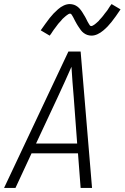

<svg xmlns="http://www.w3.org/2000/svg" viewBox="-24 -923 612 943"><path d="M-4 0 312 -670H372L428 0H372L359 -170H131L52 0ZM355 -218 338 -447Q335 -484 332 -521Q329 -558 327 -595Q311 -558 294 -521Q277 -484 260 -447L153 -218ZM220 -748 176 -774Q189 -792 199.5 -807Q210 -822 220 -834.5Q230 -847 239 -856.5Q248 -866 261 -877.5Q274 -889 289 -896Q304 -903 319 -903Q324 -903 329.5 -902Q335 -901 339.5 -899.5Q344 -898 348.5 -895.5Q353 -893 357 -890Q361 -887 364.5 -883.5Q368 -880 371 -876Q374 -872 377 -868Q380 -864 382.5 -859.5Q385 -855 387.5 -851Q390 -847 392.5 -843Q395 -839 397.5 -834Q400 -829 402.5 -824Q405 -819 407 -815Q409 -811 411.5 -807.5Q414 -804 416.5 -799.5Q419 -795 424 -795Q428 -795 432 -797.5Q436 -800 439.5 -802Q443 -804 446.5 -807.5Q450 -811 455 -815Q460 -819 461 -820.5Q462 -822 464 -824.5Q466 -827 469 -830Q472 -833 474.5 -836Q477 -839 480 -842.5Q483 -846 485.5 -849.5Q488 -853 491 -857Q494 -861 497.5 -865Q501 -869 504 -873.5Q507 -878 510 -883Q513 -888 516.5 -893Q520 -898 524 -903L568 -877Q556 -859 545 -843.5Q534 -828 524 -815.5Q514 -803 505 -793.5Q496 -784 483 -773Q470 -762 455 -755Q440 -748 425 -748Q420 -748 414.5 -749Q409 -750 404.5 -751.5Q400 -753 395.5 -755.5Q391 -758 387 -761Q383 -764 379.5 -767.5Q376 -771 373 -775Q370 -779 367.5 -783Q365 -787 362 -791Q359 -795 356.5 -799.5Q354 -804 351.5 -808Q349 -812 346.5 -817Q344 -822 341.5 -826.5Q339 -831 337 -835.5Q335 -840 332.5 -843.5Q330 -847 327.5 -851.5Q325 -856 320 -856Q316 -856 312 -853.5Q308 -851 304.5 -848.5Q301 -846 297.5 -843Q294 -840 289 -835.5Q284 -831 283 -830Q282 -829 280 -826.5Q278 -824 275.5 -821Q273 -818 270 -815Q267 -812 264 -808.5Q261 -805 258.5 -801.5Q256 -798 253 -794Q250 -790 247 -786Q244 -782 240.5 -777.5Q237 -773 234 -768Q231 -763 227.5 -758Q224 -753 220 -748Z"/></svg>

Font: Lode Dark Term
Style: Italic
Weight: 400
Italic angle: -11°
Monospace: yes
Designer: Belleve Invis
Foundry: Belleve Invis
Version: Version 29.2.0